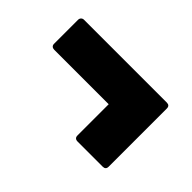

<svg xmlns="http://www.w3.org/2000/svg" viewBox="-61 -620 722 722"><g transform="rotate(45 300.0 -259.5)"><path d="M373 -89Q356 -89 356 -105V-271H66Q59 -271 54.5 -275Q50 -279 50 -286V-414Q50 -421 54.5 -425.5Q59 -430 66 -430H506Q522 -430 522 -414V-105Q522 -89 506 -89Z"/></g></svg>

Font: LINE Seed Sans TH App ExtraBold
Style: Regular
Weight: 800
Designer: Dalton Maag Ltd | Thai characters by Cadson Demak Co.,Ltd.
Foundry: Dalton Maag Ltd
Version: Version 1.003